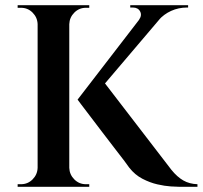

<svg xmlns="http://www.w3.org/2000/svg" viewBox="-20 -720 781 740"><path d="M372 -415 641 -65Q663 -38 686.5 -24.5Q710 -11 741 -10V0H672Q661 0 638 -1.5Q615 -3 586.5 -9.5Q558 -16 529 -31Q500 -46 478 -74Q475 -79 459.5 -99.5Q444 -120 421 -149.5Q398 -179 373.5 -211.5Q349 -244 327.5 -272Q306 -300 292.5 -318Q279 -336 279 -336ZM635 -693 335 -340 279 -336 554 -693ZM705 -700V-691H701Q668 -691 639.5 -678Q611 -665 591 -642L516 -644Q528 -661 520 -676Q512 -691 492 -691H482V-700H701ZM247 -700V0H125V-700ZM128 -73V0H48V-10Q49 -10 54.5 -10Q60 -10 61 -10Q87 -10 105.5 -28.5Q124 -47 125 -73ZM128 -627H125Q124 -653 105.5 -671.5Q87 -690 61 -690Q60 -690 54.5 -690Q49 -690 48 -690V-700H128ZM244 -73H247Q248 -47 266.5 -28.5Q285 -10 311 -10Q311 -10 317 -10Q323 -10 324 -10V0H244ZM244 -627V-700H324V-690Q323 -690 317 -690Q311 -690 311 -690Q285 -690 266.5 -671.5Q248 -653 247 -627Z"/></svg>

Font: Cinzel SemiBold
Style: Regular
Weight: 600
Designer: Natanael Gama
Version: Version 2.000